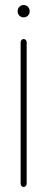

<svg xmlns="http://www.w3.org/2000/svg" viewBox="-20 -747 188 763"><path d="M86 -579C86 -586 81 -592 74 -592C67 -592 62 -586 62 -579V-17C62 -10 67 -4 74 -4C81 -4 86 -10 86 -17ZM74 -678C88 -678 98 -689 98 -702C98 -716 88 -727 74 -727C60 -727 50 -716 50 -702C50 -689 60 -678 74 -678Z"/></svg>

Font: LS
Style: LightAlt
Weight: 250
Designer: BSozoo
Foundry: BSozoo
Version: Version 001.000